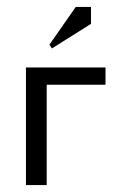

<svg xmlns="http://www.w3.org/2000/svg" viewBox="-20 -535 345 555"><path d="M130 -395 123 -406 199 -515H243V-466ZM55 -340H285V-290H115V0H55Z"/></svg>

Font: Glametrix
Style: Regular
Weight: 500
Designer: gluk
Foundry: gluk
Version: Version 0.40